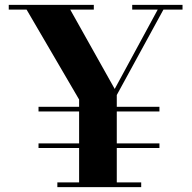

<svg xmlns="http://www.w3.org/2000/svg" viewBox="-20 -770 789 790"><path d="M305.5 0V-360.5L78 -750H258L452 -404L639 -749L662 -748L460.5 -379V0ZM216 0V-19.5H561V0ZM138.5 -161V-180H636V-161ZM138.5 -311.5V-330.5H636V-311.5ZM16 -730.5V-750H366V-730.5ZM524 -730.5V-750H731V-730.5Z"/></svg>

Font: Bodoni Moda SC 11pt
Style: Bold
Weight: 700
Version: Version 2.005